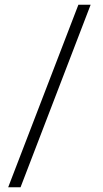

<svg xmlns="http://www.w3.org/2000/svg" viewBox="-20 -731 437 812"><path d="M363.3 -710.9H311.5L14.6 61H66.9Z"/></svg>

Font: Vazirmatn ExtraLight
Style: Regular
Weight: 200
Designer: Saber Rastikerdar
Foundry: Saber Rastikerdar
Version: Version 33.003